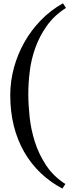

<svg xmlns="http://www.w3.org/2000/svg" viewBox="-20 -895 420 1133"><path d="M147 -340.3Q147 -278.8 154.8 -204.8Q162.6 -130.9 185.8 -57.9Q209 15.1 252.2 80.6Q295.4 146 365.7 190.9L348.1 217.8Q276.9 180.2 219.7 125.7Q162.6 71.3 122.6 1.5Q82.5 -68.4 61.5 -152.3Q40.5 -236.3 40.5 -333Q40.5 -415 62 -494.4Q83.5 -573.7 123.5 -645Q163.6 -716.3 221.2 -775.6Q278.8 -835 351.6 -875.5L369.1 -848.1Q298.8 -803.2 255.4 -741.2Q211.9 -679.2 187.7 -610.8Q163.6 -542.5 155.3 -472.2Q147 -401.9 147 -340.3Z"/></svg>

Font: Noto Nastaliq Urdu
Style: Regular
Weight: 400
Designer: Monotype Design Team
Foundry: Monotype Imaging Inc.
Version: Version 1.02 uh